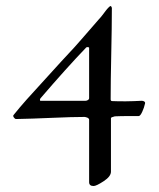

<svg xmlns="http://www.w3.org/2000/svg" viewBox="-20 -441 532 642"><path d="M266 -104Q270 -104 274 -106.5Q278 -109 278 -112V-281Q278 -283 274 -283.5Q270 -284 268 -282Q201 -212 116 -113Q114 -111 113.5 -107.5Q113 -104 116 -104ZM25 -56Q45 -81 69 -108Q102 -144 143.5 -190Q185 -236 228 -282Q238 -293 251 -308Q264 -323 281.5 -343Q299 -363 311 -377Q316 -382 322.5 -390.5Q329 -399 333.5 -405Q338 -411 343 -416Q348 -421 350 -421Q355 -418 354 -409Q354 -353 352 -261Q350 -169 350 -109Q350 -103 355 -103Q398 -101 454 -104Q459 -104 462.5 -101.5Q466 -99 465 -95Q462 -81 455.5 -67Q449 -53 444 -53Q370 -53 364 -52Q351 -49 351 -46V133Q351 149 326.5 165Q302 181 293 181Q278 181 278 168V-41Q278 -43 276 -45Q274 -47 271 -48Q268 -49 266 -49.5Q264 -50 263 -50Q222 -50 154.5 -47Q87 -44 34 -43Q30 -43 26.5 -48Q23 -53 25 -56Z"/></svg>

Font: EB Garamond
Style: SC
Weight: 400
Version: Version 000.010